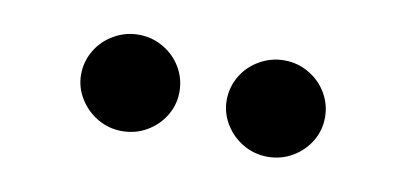

<svg xmlns="http://www.w3.org/2000/svg" viewBox="-31 -810 581 274"><g transform="rotate(10 259.0 -673.0)"><path d="M82 -672.9Q82 -691.9 91.6 -708Q101.1 -724.1 117.7 -733.6Q134.3 -743.2 153.3 -743.2Q172.9 -743.2 189.2 -733.6Q205.6 -724.1 215.1 -708Q224.6 -691.9 224.6 -672.9Q224.6 -654.3 215.1 -638.4Q205.6 -622.6 189.2 -613Q172.9 -603.5 153.3 -603.5Q134.3 -603.5 117.9 -613Q101.6 -622.6 91.8 -638.7Q82 -654.8 82 -672.9ZM293 -672.9Q293 -691.9 302.5 -708Q312 -724.1 328.6 -733.6Q345.2 -743.2 364.3 -743.2Q383.8 -743.2 400.1 -733.6Q416.5 -724.1 426 -708Q435.5 -691.9 435.5 -672.9Q435.5 -654.3 426 -638.4Q416.5 -622.6 400.1 -613Q383.8 -603.5 364.3 -603.5Q345.2 -603.5 328.9 -613Q312.5 -622.6 302.7 -638.7Q293 -654.8 293 -672.9Z"/></g></svg>

Font: WEMIX Pretendard
Style: Bold
Weight: 700
Designer: Base glyphs from Inter by Rasmus Andersson; Hangeul glyphs from Noto Sans CJK(Source Han Sans) by Jang Soo-young and Kan
Foundry: Kil Hyung-jin
Version: Version 1.000